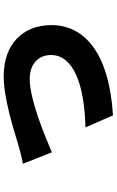

<svg xmlns="http://www.w3.org/2000/svg" viewBox="184 -765 632 1040"><g transform="rotate(-90 500.0 -245.0)"><path d="M133 -437 195 -280C293 -322 481 -400 593 -400C672 -400 722 -354 722 -285C722 -164 565 -104 330 -98L395 51C739 30 884 -108 884 -282C884 -442 776 -541 608 -541C485 -541 313 -485 246 -465C217 -456 163 -442 133 -437Z"/></g></svg>

Font: Source Han Sans HK Heavy
Style: Regular
Weight: 900
Designer: Ryoko NISHIZUKA 西塚涼子 (kana, bopomofo & ideographs); Paul D. Hunt (Latin, Greek & Cyrillic); Sandoll Communications 산돌커뮤니
Foundry: Adobe
Version: Version 2.000;hotconv 1.0.107;makeotfexe 2.5.65593